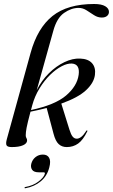

<svg xmlns="http://www.w3.org/2000/svg" viewBox="-20 -746 579 985"><path d="M427.5 -71.5Q406 -27.5 380.8 -9.5Q355.5 8.5 322.5 8.5Q297.5 8.5 281 -6.8Q264.5 -22 254.5 -60.5L219.5 -192Q181 -182 136.5 -173Q121 -115 116.5 -90.8Q112 -66.5 112 -52Q112 -43 115.5 -37.8Q119 -32.5 119 -25.5Q119 -10 98.2 -0.8Q77.5 8.5 40.5 8.5Q18 8.5 13.5 -0.8Q9 -10 15 -32L137 -474.5Q172 -602 249.2 -663.8Q326.5 -725.5 462.5 -725.5Q501 -725.5 520 -714Q539 -702.5 539 -685Q539 -672.5 529.2 -664.2Q519.5 -656 502 -656Q481.5 -656 462.5 -668.2Q443.5 -680.5 424.2 -693Q405 -705.5 383.5 -705.5Q345.5 -705.5 308.5 -679.5Q271.5 -653.5 253.5 -588Q224 -481.5 203 -407.2Q182 -333 168.5 -283.5Q193 -332.5 230.5 -369.8Q268 -407 310.5 -427.2Q353 -447.5 391.5 -445.5Q432.5 -444 452.2 -421.8Q472 -399.5 467 -361.5Q461.5 -320.5 421.2 -283Q381 -245.5 294.5 -214.5L336 -81.5Q344 -55.5 352.8 -45Q361.5 -34.5 374 -34.5Q384.5 -34.5 396.5 -43.5Q408.5 -52.5 422.5 -74.5Q424.5 -78.5 427.5 -76.5Q429.5 -75 427.5 -71.5ZM145 -204.5Q142 -192 139 -181.5Q263 -208 319.2 -256.2Q375.5 -304.5 383.5 -362Q391 -417 349 -420Q326 -421.5 296.5 -406.2Q267 -391 237.2 -362Q207.5 -333 182.8 -292.8Q158 -252.5 145 -204.5ZM179.5 138Q153.5 138 144.8 125Q136 112 140.5 94Q146 73 162.2 60Q178.5 47 200 47Q223 47 232.2 63.8Q241.5 80.5 233 112.5Q222 157 189 184.2Q156 211.5 111 219.5Q105.5 220.5 106 217.5Q106 214 109.5 213.5Q150 206.5 177.5 185.2Q205 164 210 146Q211.5 138 204.5 138Z"/></svg>

Font: Fraunces 144pt S000
Style: Italic
Weight: 400
Italic angle: -16°
Version: Version 1.000; ttfautohint (v1.8.3)